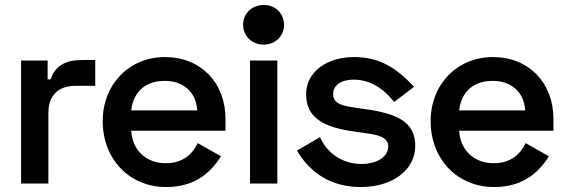

<svg xmlns="http://www.w3.org/2000/svg" viewBox="-20 -740 2285 774"><path d="M172 -496H65V0H175V-285C175 -357 217 -394 284 -394H364V-498H310C243 -498 202 -474 184 -420H172Z M394 -252C394 -100 500 14 650 14C775 14 835 -54 871 -110L777 -163C756 -120 719 -82 648 -82C568 -82 513 -136 509 -213H889V-261C889 -407 789 -510 645 -510C501 -510 394 -400 394 -252ZM509 -295C517 -369 566 -414 644 -414C720 -414 771 -368 775 -295Z M960 -640C960 -594 997 -560 1043 -560C1089 -560 1125 -594 1125 -640C1125 -687 1089 -720 1043 -720C997 -720 960 -687 960 -640ZM1098 -496H988V0H1098Z M1214 -360C1214 -267 1282 -227 1407 -210L1435 -206C1488 -198 1545 -194 1545 -150C1545 -106 1497 -79 1437 -79C1365 -79 1301 -118 1270 -187L1177 -133C1219 -62 1296 14 1434 14C1563 14 1654 -55 1654 -152C1654 -249 1581 -283 1446 -301L1418 -305C1365 -313 1323 -319 1323 -361C1323 -397 1356 -419 1406 -419C1468 -419 1523 -387 1569 -329L1649 -390C1577 -468 1508 -510 1407 -510C1300 -510 1214 -452 1214 -360Z M1716 -252C1716 -100 1822 14 1972 14C2097 14 2157 -54 2193 -110L2099 -163C2078 -120 2041 -82 1970 -82C1890 -82 1835 -136 1831 -213H2211V-261C2211 -407 2111 -510 1967 -510C1823 -510 1716 -400 1716 -252ZM1831 -295C1839 -369 1888 -414 1966 -414C2042 -414 2093 -368 2097 -295Z"/></svg>

Font: Space Text SemiBold
Style: Regular
Weight: 600
Designer: Florian Karsten (Space Text), Colophon Foundry (Space Mono)
Foundry: Florian Karsten
Version: Version 1.003;PS 001.003;hotconv 1.0.88;makeotf.lib2.5.64775